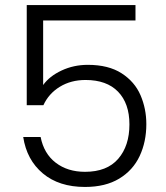

<svg xmlns="http://www.w3.org/2000/svg" viewBox="-20 -738 657 761"><path d="M517 -657H151V-401Q176 -436 224 -458.5Q272 -481 328 -481Q410 -481 462 -447.5Q514 -414 537 -360.5Q560 -307 560 -246Q560 -176 533.5 -119.5Q507 -63 452.5 -30Q398 3 317 3Q214 3 150 -50.5Q86 -104 72 -195H141Q154 -129 201 -93Q248 -57 317 -57Q404 -57 448.5 -108.5Q493 -160 493 -245Q493 -328 448 -374.5Q403 -421 319 -421Q261 -421 217 -394Q173 -367 152 -321H86V-718H517Z"/></svg>

Font: Fz Poppins Light
Style: Regular
Weight: 300
Designer: Ninad Kale (Devanagari), Jonny Pinhorn (Latin)
Foundry: Indian Type Foundry
Version: Vit hóa bi Vntype.Com & FontZin.Com